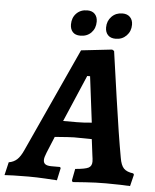

<svg xmlns="http://www.w3.org/2000/svg" viewBox="-96 -881 756 937"><g transform="rotate(5 282.0 -412.5)"><path d="M586 -60 590 -54 576 3Q563 2 528.5 1Q494 0 458 0Q407 0 358 3.5Q309 7 295 8L291 0L302 -57Q351 -61 367 -69.5Q383 -78 383 -100Q383 -107 382 -114.5Q381 -122 380 -129L370 -209L283 -210Q267 -210 189 -204L156 -124Q146 -100 146 -87Q146 -73 155.5 -66.5Q165 -60 185 -60H228L231 -54L218 6Q205 5 161 2.5Q117 0 78 0Q38 0 5 1Q-28 2 -39 3L-24 -61Q0 -65 16.5 -80Q33 -95 48 -129L280 -636L431 -653L441 -647Q449 -591 474 -415.5Q499 -240 519 -130Q525 -94 539.5 -79Q554 -64 586 -60ZM291 -285Q321 -285 363 -289L335 -514H321L223 -285ZM220 -758Q220 -791 240.5 -812Q261 -833 294 -833Q318 -833 331 -819Q344 -805 344 -782Q344 -749 323.5 -728Q303 -707 270 -707Q245 -707 232.5 -721Q220 -735 220 -758ZM392 -758Q392 -790 413 -811.5Q434 -833 466 -833Q490 -833 503.5 -819Q517 -805 517 -782Q517 -750 496 -728.5Q475 -707 443 -707Q418 -707 405 -721Q392 -735 392 -758Z"/></g></svg>

Font: Alegreya SC
Style: Bold Italic
Weight: 700
Italic angle: -7°
Designer: Juan Pablo del Peral
Foundry: Huerta Tipografica
Version: Version 2.007; ttfautohint (v1.6)